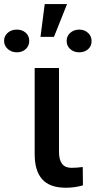

<svg xmlns="http://www.w3.org/2000/svg" viewBox="-96 -881 465 932"><path d="M-58.1 -643.1Q-76.2 -659.2 -76.2 -682.6Q-76.2 -706.1 -58.6 -721.7Q-41 -737.3 -14.6 -737.3Q11.7 -737.3 28.8 -722.2Q45.9 -707 45.9 -682.6Q45.9 -658.2 28.8 -642.6Q11.7 -627 -14.2 -627Q-40 -627 -58.1 -643.1ZM72.3 -132.8V-550.8H190.4V-143.6Q190.4 -66.4 250 -66.4Q278.3 -66.4 305.7 -70.3L306.6 18.6Q267.6 30.3 223.6 30.3Q145.5 30.3 108.9 -10.7Q72.3 -51.8 72.3 -132.8ZM100.6 -702.1 121.1 -861.3H229.5L166 -702.1ZM245.1 -642.6Q227.5 -658.2 227.5 -682.1Q227.5 -706.1 245.1 -721.7Q262.7 -737.3 288.6 -737.3Q314.5 -737.3 331.5 -721.2Q348.6 -705.1 348.6 -681.2Q348.6 -657.2 331.5 -642.1Q314.5 -627 288.6 -627Q262.7 -627 245.1 -642.6Z"/></svg>

Font: GenEi M Gothic v2 Medium
Style: Regular
Weight: 500
Version: Version 2.0